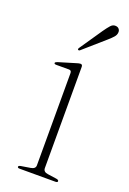

<svg xmlns="http://www.w3.org/2000/svg" viewBox="-126 -674 485 720"><g transform="rotate(20 116.5 -313.5)"><path d="M139 -438.5V-34.5Q139 -19.5 157.5 -17L192.5 -12Q202.5 -10.5 202.5 -5Q202.5 0 194 0H50.5Q42.5 0 42.5 -5Q42.5 -9.5 52 -11L89 -17Q107.5 -20 107.5 -34V-402Q107.5 -413 97.5 -413H47Q38.5 -413 38.5 -417.5Q38.5 -421 47 -424L115 -444.5Q125.5 -448 131 -448Q139 -448 139 -438.5ZM166.5 -591.5Q178 -608 186.8 -617.8Q195.5 -627.5 206.5 -626.5Q215.5 -626 220.2 -620Q225 -614 224 -606Q223.5 -596.5 215.8 -587.8Q208 -579 196.5 -569L112 -495Q108 -491.5 104.5 -494Q101.5 -496 105.5 -502Z"/></g></svg>

Font: Fraunces 72pt S000 Thin
Style: Regular
Weight: 100
Version: Version 1.000; ttfautohint (v1.8.3)